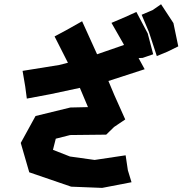

<svg xmlns="http://www.w3.org/2000/svg" viewBox="-20 -873 880 926"><path d="M663.1 -801.8 698.2 -718.8 736.3 -602.5 788.1 -624 839.8 -649.4 816.4 -761.7 756.8 -852.5 715.8 -824.2ZM88.9 -531.2 101.6 -456.1 109.4 -397.5 223.6 -418.9 365.2 -449.2 404.3 -356.4 319.3 -354.5 151.4 -313.5 80.1 -183.6 121.1 -42 323.2 27.3 472.7 33.2 614.3 5.9 596.7 -51.8 585.9 -124 436.5 -101.6 317.4 -118.2 235.4 -150.4 249 -204.1 318.4 -221.7 492.2 -223.6 530.3 -260.7 584 -296.9 531.2 -415 502.9 -482.4 677.7 -539.1 648.4 -592.8 668 -593.8 718.8 -611.3 692.4 -711.9 637.7 -815.4 584 -791 517.6 -762.7 572.3 -667 578.1 -656.2 448.2 -611.3 376 -770.5 297.9 -726.6 243.2 -697.3 307.6 -570.3 265.6 -559.6Z"/></svg>

Font: MaokenAssortedSans-TC
Style: Regular
Weight: 500
Version: Version 0.83